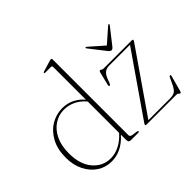

<svg xmlns="http://www.w3.org/2000/svg" viewBox="-155 -967 1222 1222"><g transform="rotate(-45 456.0 -356.0)"><path d="M42 -214Q42 -290 71 -343.5Q100 -397 147.2 -425.2Q194.5 -453.5 249.5 -453.5Q293.5 -453.5 330.5 -435Q367.5 -416.5 394 -385V-679Q394 -689.5 384 -689.5H333.5Q325.5 -689.5 325.5 -694Q325.5 -698.5 333.5 -700.5L401.5 -721Q412 -724.5 417.5 -724.5Q425.5 -724.5 425.5 -715.5V-34.5Q425.5 -19.5 444 -17L479 -12Q489 -10.5 489 -5Q489 0 480.5 0H416Q404 0 399 -5Q394 -10 394 -25.5V-70Q356 -28 316 -9Q276 10 232.5 10Q179 10 135.8 -18.5Q92.5 -47 67.2 -97.8Q42 -148.5 42 -214ZM75.5 -219.5Q75.5 -121.5 123 -65Q170.5 -8.5 243 -8.5Q281 -8.5 320 -27.5Q359 -46.5 394 -86V-368Q367.5 -401 330.2 -420Q293 -439 249.5 -439Q202 -439 162.5 -413Q123 -387 99.2 -338Q75.5 -289 75.5 -219.5ZM871 -428 583 -11.5H776Q804.5 -11.5 820 -20.8Q835.5 -30 851.5 -63.5L873.5 -109.5Q877.5 -116 882 -116Q888.5 -115.5 886 -106.5L857 0.5Q853.5 12 848.5 12Q843.5 12 838.5 6Q833.5 0 823 0H554.5Q546 0 546 -5Q546 -9 551 -16.5L839.5 -433.5H651Q627.5 -433.5 611.5 -420.8Q595.5 -408 584.5 -378.5L573.5 -350Q570 -341 564 -341Q556 -341 558.5 -351L580.5 -441Q584 -454 590.5 -454Q595.5 -454 600 -449.8Q604.5 -445.5 613.5 -445.5H868Q876.5 -445.5 876.5 -440Q876.5 -436 871 -428ZM751 -503.5Q741 -491.5 732.5 -491.5Q723 -491.5 713 -503.5L628 -612.5Q623 -618.5 626.5 -621.5Q630 -623.5 636 -619L732 -534.5L828.5 -619Q834.5 -624 837.5 -621.5Q841 -618.5 836.5 -612.5Z"/></g></svg>

Font: Fraunces 72pt Thin
Style: Regular
Weight: 100
Version: Version 1.000;[b76b70a41]